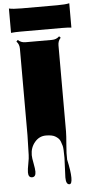

<svg xmlns="http://www.w3.org/2000/svg" viewBox="-73 -920 584 1269"><g transform="rotate(-5 219.0 -286.0)"><path d="M311.5 263.2 316.9 133.3Q316.9 70.3 312.3 53.7Q307.6 37.1 302.7 24.4Q297.9 11.7 290 3.9Q282.2 -3.9 271.5 -10.7Q251 -24.4 207 -24.4Q163.1 -24.4 133.1 11.2Q103 46.9 103 96.7Q103 115.2 110.4 152.1Q117.7 189 117.7 207.5Q117.7 242.7 92.8 242.7Q67.9 242.7 67.9 208.5Q67.9 189.5 75.4 151.4Q83 113.3 83 93.8L86.4 -37.1V-610.8Q86.4 -641.1 67.4 -659.7L77.1 -669.9Q97.7 -650.4 126 -650.4H302.7Q332 -650.4 351.6 -669.9L361.3 -659.7Q342.3 -640.6 342.3 -610.8V-39.6Q342.3 -14.2 336.9 48.1Q331.5 110.4 333.5 144H333Q351.1 225.1 351.1 267.6Q351.1 310.1 335 310.1Q311.5 310.1 311.5 263.2ZM377.4 -723.1H100.1Q63 -723.1 37.1 -720.2V-881.8Q62.5 -875.5 120.6 -875.5H356.4Q412.1 -875.5 437.5 -881.8V-720.2Q412.1 -723.1 377.4 -723.1Z"/></g></svg>

Font: Nosifer Caps
Style: Regular
Weight: 800
Version: Version 001.002